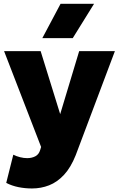

<svg xmlns="http://www.w3.org/2000/svg" viewBox="-20 -790 638 1032"><path d="M152 223Q114.5 223 78.8 215.8Q43 208.5 13.5 193L51.5 41.5Q68 50 88 55Q108 60 126 60Q151 60 170 50Q189 40 196 16L201 0L2 -515H198.5L303.5 -176.5L405.5 -515H597.5L387 44Q360.5 110.5 324 149.8Q287.5 189 244 206Q200.5 223 152 223ZM207.5 -585 305.5 -769.5H485.5L371 -585Z"/></svg>

Font: Geologica ExtraBold
Style: Regular
Weight: 800
Designer: Sindre Bremnes, Frode Helland
Foundry: Monokrom Skriftforlag AS
Version: Version 1.010;gftools[0.9.28]